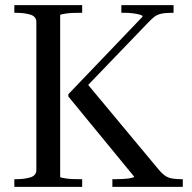

<svg xmlns="http://www.w3.org/2000/svg" viewBox="-20 -730 750 750"><path d="M36 0V-30H42Q74 -30 98 -37Q122 -44 122 -66V-644Q122 -666 98 -673Q74 -680 42 -680H36V-710H301V-680H292Q279 -680 265.5 -679.5Q252 -679 240.5 -677.5Q229 -676 222 -674.5Q215 -673 215 -670V-40Q215 -37 222 -35.5Q229 -34 240.5 -32.5Q252 -31 265.5 -30.5Q279 -30 292 -30H301V0ZM419 0V-30H432Q445 -30 462 -31Q479 -32 491.5 -34.5Q504 -37 504 -40L247 -353V-362L537 -665Q537 -670 525.5 -673Q514 -676 499 -678Q484 -680 471 -680H454V-710H658V-680H652Q626 -680 610 -676.5Q594 -673 582.5 -664Q571 -655 556 -639L303 -376L308 -418L602 -65Q614 -51 625 -43.5Q636 -36 651 -33Q666 -30 689 -30H694V0Z"/></svg>

Font: Roboto Serif 144pt
Style: Regular
Weight: 400
Version: Version 1.008